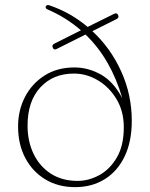

<svg xmlns="http://www.w3.org/2000/svg" viewBox="-20 -740 600 770"><path d="M508.5 -255.5Q508.5 -172.5 480 -113Q451.5 -53.5 400.2 -21.5Q349 10.5 281 10.5Q213 10.5 161.5 -20.8Q110 -52 81.2 -106.8Q52.5 -161.5 52.5 -232.5Q52.5 -297.5 80.2 -351.2Q108 -405 158.8 -437.2Q209.5 -469.5 278.5 -469.5Q334 -469.5 384.8 -441Q435.5 -412.5 470.5 -346Q448.5 -422.5 411.8 -487Q375 -551.5 323 -601.5L208 -544Q196.5 -538 192 -548Q186.5 -559.5 198 -565L304.5 -618.5Q245.5 -670 170 -702.5Q160 -707 164 -715Q168 -722 178.5 -718.5Q262.5 -690 331.5 -632L437.5 -684.5Q449 -690 453.5 -680Q459 -669.5 447.5 -663.5L350.5 -615Q423.5 -547.5 466 -453.8Q508.5 -360 508.5 -255.5ZM90.5 -236Q90.5 -173 114.8 -122.8Q139 -72.5 184 -43.5Q229 -14.5 291 -14.5Q336 -14.5 378.5 -37.8Q421 -61 448.8 -108.8Q476.5 -156.5 476.5 -229.5Q476.5 -293.5 447.5 -342Q418.5 -390.5 372.8 -417.8Q327 -445 276.5 -445Q193 -445 141.8 -389.5Q90.5 -334 90.5 -236Z"/></svg>

Font: Fraunces 9pt Soft Thin
Style: Regular
Weight: 100
Version: Version 1.000;[b76b70a41]